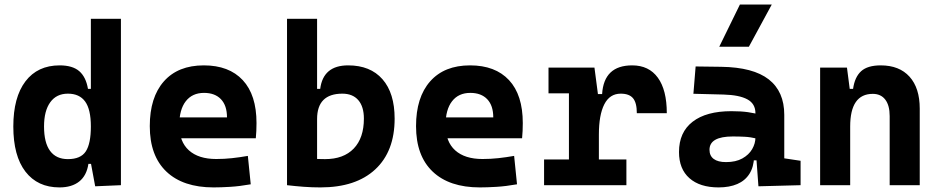

<svg xmlns="http://www.w3.org/2000/svg" viewBox="-20 -815 4142 845"><path d="M241.7 9.8Q145.5 9.8 92 -59.6Q38.6 -128.9 38.6 -258.3Q38.6 -386.7 92 -457Q145.5 -527.3 242.7 -527.3Q299.3 -527.3 328.9 -501.7Q358.4 -476.1 367.2 -423.8H410.2L379.9 -258.3Q379.9 -333.5 354.7 -368.2Q329.6 -402.8 278.8 -402.8Q228.5 -402.8 201.2 -365Q173.8 -327.1 173.8 -258.3Q173.8 -187 200.4 -150.9Q227.1 -114.7 278.8 -114.7Q335.4 -114.7 357.7 -148.9Q379.9 -183.1 379.9 -258.3L415 -93.8H369.1Q361.3 -42 328.6 -16.1Q295.9 9.8 241.7 9.8ZM398.9 4.9 379.9 -97.7V-732.4H512.2V0Z M919.9 9.8Q785.5 9.8 712.3 -59.8Q639.2 -129.4 639.2 -259.8Q639.2 -386.7 701.3 -457Q763.5 -527.3 877 -527.3Q987.8 -527.3 1048.3 -462.4Q1108.9 -397.4 1108.9 -273.4Q1108.9 -238.3 1105.8 -206.5H726.1V-298.3H979Q979 -350.5 952.4 -378.4Q925.8 -406.2 877.9 -406.2Q826.2 -406.2 797.6 -369.4Q769 -332.5 769 -264.6Q769 -191.5 811.3 -153.4Q853.6 -115.2 931.6 -115.2Q966.9 -115.2 1001 -118.9Q1035.2 -122.6 1070.8 -128.9L1083.5 -3.9Q1033.9 4.9 992.7 7.3Q951.6 9.8 919.9 9.8Z M1390.1 9.8Q1353 9.8 1316.9 7.1Q1280.8 4.4 1243.2 0L1291.5 -131.3Q1317.4 -119.1 1348.6 -116.9Q1379.9 -114.7 1410.6 -114.7Q1492.2 -114.7 1536.9 -161.3Q1581.5 -207.9 1581.5 -293Q1581.5 -345.7 1556.9 -374.3Q1532.2 -402.8 1486.8 -402.8Q1375.5 -402.8 1375.5 -291L1345.2 -423.8H1389.2Q1402.3 -527.3 1512.2 -527.3Q1609.9 -527.3 1663.3 -466.3Q1716.8 -405.3 1716.8 -293Q1716.8 -148.9 1631.6 -69.6Q1546.4 9.8 1390.1 9.8ZM1243.2 0V-732.4H1375.5V-8.8Z M2091.8 9.8Q1957.4 9.8 1884.2 -59.8Q1811 -129.4 1811 -259.8Q1811 -386.7 1873.2 -457Q1935.4 -527.3 2048.8 -527.3Q2159.6 -527.3 2220.2 -462.4Q2280.8 -397.4 2280.8 -273.4Q2280.8 -238.3 2277.7 -206.5H1897.9V-298.3H2150.9Q2150.9 -350.5 2124.3 -378.4Q2097.7 -406.2 2049.8 -406.2Q1998 -406.2 1969.5 -369.4Q1940.9 -332.5 1940.9 -264.6Q1940.9 -191.5 1983.2 -153.4Q2025.5 -115.2 2103.5 -115.2Q2138.7 -115.2 2172.9 -118.9Q2207 -122.6 2242.7 -128.9L2255.4 -3.9Q2205.8 4.9 2164.6 7.3Q2123.5 9.8 2091.8 9.8Z M2615.7 -222.7 2585.4 -400.9H2629.9Q2637.7 -527.3 2762.2 -527.3Q2835.9 -527.3 2875.2 -473.1Q2914.6 -418.9 2914.6 -316.9H2782.7Q2782.7 -362.6 2766 -382.7Q2749.3 -402.8 2711.9 -402.8Q2663.5 -402.8 2639.6 -356Q2615.7 -309.1 2615.7 -222.7ZM2374.5 0V-113.3H2736.8V0ZM2483.9 0V-517.6H2596.2L2615.7 -369.1V0ZM2394 -404.3V-517.6H2589.4L2599.1 -404.3Z M3317.9 4.9 3306.6 -148.4 3304.7 -215.8V-316.9Q3304.7 -358.4 3269.3 -377.7Q3233.9 -397 3164.1 -398.9L3031.7 -402.3L3041.5 -522.5L3154.3 -521Q3294.9 -519 3363.3 -465.6Q3431.6 -412.1 3431.6 -309.6V-118.2L3503.4 -107.4V0ZM3142.6 9.8Q3060.1 9.8 3014.2 -30.8Q2968.3 -71.3 2968.3 -146Q2968.3 -232.9 3028.3 -279.3Q3088.4 -325.7 3198.7 -325.7Q3241.2 -325.7 3272.2 -321.3Q3303.2 -316.9 3335 -307.6L3313.5 -204.6Q3282.2 -211.9 3257.3 -213.1Q3232.4 -214.4 3205.1 -214.4Q3102.5 -214.4 3102.5 -155.8Q3102.5 -129.4 3121.1 -115.5Q3139.6 -101.6 3175.3 -101.6Q3218.3 -101.6 3247.1 -117.7Q3275.9 -133.8 3290.3 -158.7Q3304.7 -183.6 3304.7 -210V-242.2L3323.2 -109.4H3281.7L3298.8 -125Q3297.4 -80.1 3278.3 -50Q3259.3 -20 3224.9 -5.1Q3190.4 9.8 3142.6 9.8ZM3145.5 -609.4 3236.3 -794.9H3376.5L3275.9 -609.4Z M3895.5 0V-304.2Q3895.5 -351.1 3876.2 -376.5Q3856.9 -401.9 3821.1 -401.9Q3721.7 -401.9 3721.7 -258.3L3691.4 -423.8H3734.4Q3741.7 -476.1 3770 -501.7Q3798.3 -527.3 3856 -527.3Q3938 -527.3 3982.9 -477.5Q4027.8 -427.7 4027.8 -336.9V0ZM3589.4 0V-517.6H3707.5L3721.7 -408.2V0Z"/></svg>

Font: Cascadia Mono
Style: Regular
Weight: 400
Monospace: yes
Designer: Aaron Bell
Foundry: Saja Typeworks
Version: Version 2404.023